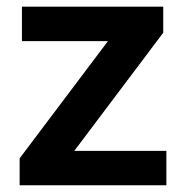

<svg xmlns="http://www.w3.org/2000/svg" viewBox="-20 -548 546 568"><path d="M472.2 -101.6V0H38.1V-79.6L299.3 -426.3H44.9V-528.3H462.9V-451.2L199.7 -101.6Z"/></svg>

Font: Vazirmatn RD UI SemiBold
Style: Regular
Weight: 600
Designer: Saber Rastikerdar
Foundry: Saber Rastikerdar
Version: Version 33.003